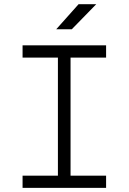

<svg xmlns="http://www.w3.org/2000/svg" viewBox="-20 -914 626 934"><path d="M89.8 0V-59.6H261.7V-633.8H89.8V-693.4H496.1V-633.8H323.2V-59.6H496.1V0ZM253.4 -771.5 362.3 -893.6H448.2L329.1 -771.5Z"/></svg>

Font: Caskaydia Cove Light
Style: Regular
Weight: 300
Monospace: yes
Designer: Aaron Bell
Foundry: Saja Typeworks
Version: Version 4.300; ttfautohint (v1.8.3)